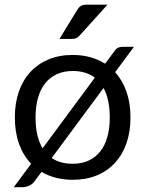

<svg xmlns="http://www.w3.org/2000/svg" viewBox="-20 -744 607 802"><path d="M196 -84Q231 -60 284 -60Q321.5 -60 350.2 -73.2Q379 -86.5 398.8 -111.5Q418.5 -136.5 428.5 -172.2Q438.5 -208 438.5 -253Q438.5 -328.5 412.5 -376.5ZM376 -419.5Q339.5 -447.5 284 -447.5Q246 -447.5 217 -434Q188 -420.5 168.2 -395.5Q148.5 -370.5 138.5 -334.2Q128.5 -298 128.5 -253Q128.5 -173 158 -124.5ZM461 -442.5Q492 -408 508.5 -360.5Q525 -313 525 -253.5Q525 -193.5 508.2 -145.5Q491.5 -97.5 460 -63.5Q428.5 -29.5 384 -11.2Q339.5 7 284 7Q246 7 213.2 -1.5Q180.5 -10 153.5 -26L126 11Q116 26 100.8 32Q85.5 38 71 38H37.5L110 -60Q77 -94.5 59.5 -143.2Q42 -192 42 -253.5Q42 -313 58.8 -361.2Q75.5 -409.5 107 -443.5Q138.5 -477.5 183.2 -496Q228 -514.5 284 -514.5Q323.5 -514.5 357.2 -505Q391 -495.5 419 -478L453 -523.5Q462 -537.5 470.2 -543Q478.5 -548.5 495 -548.5H539.5ZM429 -724.5 312.5 -595.5Q305.5 -588 298.8 -584.8Q292 -581.5 281.5 -581.5H228.5L302.5 -702.5Q309.5 -714 317.8 -719.2Q326 -724.5 342 -724.5Z"/></svg>

Font: Lato 2
Style: Regular
Weight: 400
Designer: Lukasz Dziedzic with Adam Twardoch and Botio Nikoltchev
Foundry: tyPoland Lukasz Dziedzic
Version: Version 2.015; 2015-08-06; http://www.latofonts.com/